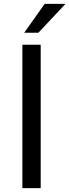

<svg xmlns="http://www.w3.org/2000/svg" viewBox="-20 -971 358 991"><path d="M190 -740V0H95.5V-740ZM318 -951 178 -802H105L210.5 -951Z"/></svg>

Font: 1883 Sans
Style: Regular
Weight: 400
Designer: 1883 Sans project is a fork of Public Sans.
Version: Version 1.009